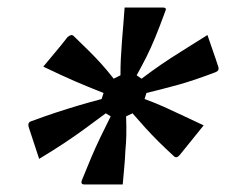

<svg xmlns="http://www.w3.org/2000/svg" viewBox="-20 -556 640 510"><path d="M413 -536Q424 -536 419 -526Q404 -485 392.5 -457Q381 -429 369.5 -406Q358 -383 343 -356L356 -347Q384 -368 408 -384.5Q432 -401 461 -419Q490 -437 531 -463Q538 -442 545.5 -421Q553 -400 560 -378Q563 -368 552 -364Q494 -342 454 -331Q414 -320 369 -309L364 -293Q394 -282 416 -272Q438 -262 462.5 -250.5Q487 -239 521 -223Q504 -202 489.5 -184Q475 -166 458 -145Q449 -134 442 -141Q418 -163 400.5 -180.5Q383 -198 367 -215.5Q351 -233 332 -255L315 -247Q316 -216 315.5 -196Q315 -176 313 -155Q312 -130 310 -111Q308 -92 306 -66H204Q194 -66 197 -76Q211 -111 222.5 -138Q234 -165 246.5 -191Q259 -217 274 -247L261 -255Q230 -232 204 -213Q178 -194 150 -175.5Q122 -157 84 -134Q77 -156 70 -176.5Q63 -197 56 -219Q53 -231 63 -234Q101 -248 130 -257.5Q159 -267 187.5 -275.5Q216 -284 250 -293L255 -309Q212 -326 178.5 -340.5Q145 -355 95 -379Q113 -401 127.5 -418Q142 -435 159 -457Q169 -466 175 -461Q200 -437 217 -420Q234 -403 249 -386.5Q264 -370 282 -347L300 -356Q300 -381 301 -400.5Q302 -420 304 -447Q306 -469 307.5 -490Q309 -511 311 -536Z"/></svg>

Font: Recursive Mn Lnr St Med
Style: Italic
Weight: 500
Italic angle: -15°
Monospace: yes
Version: Version 1.079;hotconv 1.0.112;makeotfexe 2.5.65598; ttfautoh